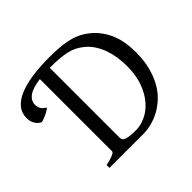

<svg xmlns="http://www.w3.org/2000/svg" viewBox="-148 -815 1001 1001"><g transform="rotate(-45 352.5 -315.0)"><path d="M285.6 -588.9V-75.2Q285.6 -64.5 290.5 -57.6Q297.4 -49.3 316.9 -45.2Q336.4 -41 374.5 -41Q408.2 -41 444.1 -57.4Q480 -73.7 509.5 -107.2Q539.1 -140.6 558.1 -191.4Q577.1 -242.2 577.1 -311Q577.1 -344.2 572.3 -376.7Q567.4 -409.2 556.9 -438.7Q546.4 -468.3 529.8 -493.9Q513.2 -519.5 489.7 -538.6Q471.7 -553.2 452.6 -563Q433.6 -572.8 410.2 -578.4Q386.7 -584 357.4 -586.4Q328.1 -588.9 289.6 -588.9ZM14.6 -489.7Q14.6 -526.9 37.1 -553.5Q59.6 -580.1 100.1 -596.9Q140.6 -613.8 197 -621.8Q253.4 -629.9 321.3 -629.9Q360.8 -629.9 392.3 -627.4Q423.8 -625 449.5 -619.9Q475.1 -614.7 495.8 -606.7Q516.6 -598.6 535.2 -586.9Q569.8 -564.9 593.8 -536.6Q617.7 -508.3 632.8 -475.6Q647.9 -442.9 654.5 -406Q661.1 -369.1 661.1 -330.1Q661.1 -269 648.7 -220.9Q636.2 -172.9 615.2 -136Q594.2 -99.1 566.4 -73.5Q538.6 -47.9 508.1 -31.5Q477.5 -15.1 445.8 -7.6Q414.1 0 385.3 0H136.7V-21Q169.9 -27.8 188.7 -35.9Q207.5 -43.9 207.5 -50.8V-584Q148.4 -576.2 121.6 -556.4Q94.7 -536.6 94.7 -505.9Q94.7 -488.3 104 -474.6Q113.3 -460.9 128.4 -454.1Q127 -451.2 119.4 -445.8Q111.8 -440.4 101.1 -435.1Q90.3 -429.7 78.4 -424.8Q66.4 -419.9 56.2 -418Q38.1 -425.8 26.4 -444.3Q14.6 -462.9 14.6 -489.7Z"/></g></svg>

Font: Gentium
Style: Regular
Weight: 400
Designer: J. Victor Gaultney
Version: Version 1.03; 2011; OFL 1.1 release